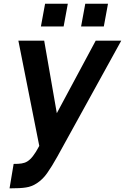

<svg xmlns="http://www.w3.org/2000/svg" viewBox="-20 -786 687 1056"><path d="M353 -765.5 330 -640.5H205L228 -765.5ZM574 -765.5 551 -640.5H426L449 -765.5ZM647 -562.5 295 76Q264 131.5 239.5 166Q215 201 182.5 222Q154.5 240.5 123 245Q93.5 250 32.5 250L55 115.5Q68.5 115.5 79.2 115Q90 114.5 98.8 113Q107.5 111.5 115 109Q122.5 106.5 130 102Q138 97 145.5 90Q153 83 161 72.8Q169 62.5 177.5 49Q186 35.5 196 16.5L81 -562.5H223L292.5 -163.5L506.5 -562.5Z"/></svg>

Font: Russisch Sans ExtraBold
Style: Italic
Weight: 800
Width: 4
Italic angle: -10°
Designer: Michael Sharanda (font) & Cristiano Sobral (main changes)
Foundry: Michael Sharanda
Version: Version 2.00;September 8, 2020;FontCreator 13.0.0.2681 64-bi